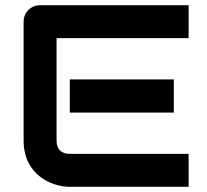

<svg xmlns="http://www.w3.org/2000/svg" viewBox="-20 -720 796 740"><path d="M650 -414H249V-286H650ZM707 -127H250C216 -127 198 -145 198 -178V-573H707V-700H135C99 -700 71 -672 71 -636V-178C71 -47 178 0 249 0H707Z"/></svg>

Font: Audiowide
Style: Regular
Weight: 400
Designer: Astigmatic (AOETI)
Foundry: Astigmatic (AOETI)
Version: Version 1.002